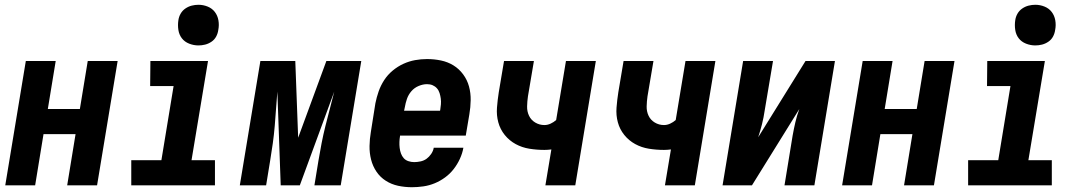

<svg xmlns="http://www.w3.org/2000/svg" viewBox="-20 -775 4540 803"><path d="M2 0 88 -520H213L180 -319H314L347 -520H472L386 0H261L296 -214H162L127 0Z M529 0V-105H655L706 -415H608L609 -520H850L781 -105H879V0ZM810 -585Q790 -585 771 -592.5Q752 -600 740.5 -615Q729 -630 726 -650Q723 -670 726 -690Q728 -705 735.5 -718Q743 -731 755.5 -739.5Q768 -748 782 -751.5Q796 -755 810 -755Q830 -755 848.5 -747.5Q867 -740 878.5 -725Q890 -710 893.5 -690Q897 -670 893 -650Q891 -635 884 -622Q877 -609 864.5 -600.5Q852 -592 838 -588.5Q824 -585 810 -585Z M983 0 1069 -520H1215L1227 -199L1345 -520H1491L1405 0H1295L1312 -104Q1318 -140 1325 -176Q1332 -212 1341 -248Q1350 -284 1359.5 -320Q1369 -356 1378 -392L1234 0H1154L1140 -392Q1137 -356 1134.5 -320Q1132 -284 1129 -248Q1126 -212 1121 -176Q1116 -140 1110 -104L1093 0Z M1703 8Q1673 8 1645 2Q1617 -4 1593.5 -19Q1570 -34 1554.5 -57Q1539 -80 1532 -107.5Q1525 -135 1525.5 -164.5Q1526 -194 1531 -223L1550 -343Q1555 -368 1563.5 -392.5Q1572 -417 1586.5 -439.5Q1601 -462 1622 -479.5Q1643 -497 1667 -508Q1691 -519 1716 -523.5Q1741 -528 1766 -528Q1796 -528 1824.5 -522Q1853 -516 1876.5 -501.5Q1900 -487 1917 -464Q1934 -441 1941.5 -413.5Q1949 -386 1948.5 -356Q1948 -326 1943 -297L1928 -208H1653V-206Q1651 -194 1650.5 -181.5Q1650 -169 1651.5 -156.5Q1653 -144 1657 -133Q1661 -122 1668.5 -113.5Q1676 -105 1688 -101Q1700 -97 1712 -97Q1725 -97 1739 -100Q1753 -103 1764 -111Q1775 -119 1783.5 -131.5Q1792 -144 1794 -157H1918Q1914 -134 1903.5 -111Q1893 -88 1877.5 -68Q1862 -48 1841.5 -33Q1821 -18 1798 -8.5Q1775 1 1750.5 4.5Q1726 8 1703 8ZM1670 -312H1820L1821 -314Q1823 -326 1824 -338.5Q1825 -351 1823.5 -362.5Q1822 -374 1818.5 -385.5Q1815 -397 1807.5 -405.5Q1800 -414 1789.5 -418.5Q1779 -423 1766 -423Q1749 -423 1731 -415.5Q1713 -408 1700.5 -393.5Q1688 -379 1682 -361.5Q1676 -344 1673 -326Z M2261 0 2286 -150Q2278 -149 2271 -148.5Q2264 -148 2257 -148Q2225 -148 2194 -153Q2163 -158 2136.5 -172.5Q2110 -187 2091 -210.5Q2072 -234 2064 -263.5Q2056 -293 2058.5 -325Q2061 -357 2066 -389L2088 -520H2213L2188 -372Q2185 -351 2184.5 -330Q2184 -309 2192.5 -291Q2201 -273 2218.5 -262.5Q2236 -252 2257 -252Q2270 -252 2283 -258Q2296 -264 2306 -273L2347 -520H2472L2386 0Z M2761 0 2786 -150Q2778 -149 2771 -148.5Q2764 -148 2757 -148Q2725 -148 2694 -153Q2663 -158 2636.5 -172.5Q2610 -187 2591 -210.5Q2572 -234 2564 -263.5Q2556 -293 2558.5 -325Q2561 -357 2566 -389L2588 -520H2713L2688 -372Q2685 -351 2684.5 -330Q2684 -309 2692.5 -291Q2701 -273 2718.5 -262.5Q2736 -252 2757 -252Q2770 -252 2783 -258Q2796 -264 2806 -273L2847 -520H2972L2886 0Z M3002 0 3088 -520H3213L3178 -312Q3174 -284 3167 -256Q3160 -228 3151 -201L3349 -520H3472L3386 0H3261L3295 -208Q3300 -236 3306.5 -264Q3313 -292 3323 -319L3125 0Z M3502 0 3588 -520H3713L3680 -319H3814L3847 -520H3972L3886 0H3761L3796 -214H3662L3627 0Z M4029 0V-105H4155L4206 -415H4108L4109 -520H4350L4281 -105H4379V0ZM4310 -585Q4290 -585 4271 -592.5Q4252 -600 4240.5 -615Q4229 -630 4226 -650Q4223 -670 4226 -690Q4228 -705 4235.5 -718Q4243 -731 4255.5 -739.5Q4268 -748 4282 -751.5Q4296 -755 4310 -755Q4330 -755 4348.5 -747.5Q4367 -740 4378.5 -725Q4390 -710 4393.5 -690Q4397 -670 4393 -650Q4391 -635 4384 -622Q4377 -609 4364.5 -600.5Q4352 -592 4338 -588.5Q4324 -585 4310 -585Z"/></svg>

Font: Iosevka Extrabold Oblique
Style: Regular
Weight: 800
Italic angle: -9°
Monospace: yes
Designer: Belleve Invis
Foundry: Belleve Invis
Version: Version 32.5.0; ttfautohint (v1.8.4)